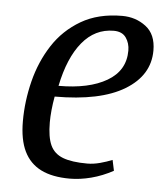

<svg xmlns="http://www.w3.org/2000/svg" viewBox="-43 -544 504 592"><g transform="rotate(5 208.5 -248.0)"><path d="M194 9Q140 9 105 -8.5Q70 -26 52.5 -62Q35 -98 35 -155Q35 -217 50.5 -279Q66 -341 99 -392Q132 -443 185 -474Q238 -505 312 -505Q354 -505 385.5 -481Q417 -457 417 -407Q417 -330 342 -284.5Q267 -239 126 -239Q122 -217 120 -196.5Q118 -176 118 -159Q118 -113 129.5 -88Q141 -63 168.5 -52.5Q196 -42 244 -42Q263 -42 283.5 -47.5Q304 -53 321 -60L328 -27Q295 -9 260.5 0Q226 9 194 9ZM135 -273Q229 -273 284.5 -305.5Q340 -338 340 -400Q340 -423 328 -440Q316 -457 290 -457Q232 -457 192.5 -409Q153 -361 135 -273Z"/></g></svg>

Font: Manuale
Style: Italic
Weight: 400
Italic angle: -11°
Designer: Eduardo Tunni / Pablo Cosgaya
Foundry: Eduardo Tunni / Pablo Cosgaya
Version: Version 1.002